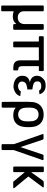

<svg xmlns="http://www.w3.org/2000/svg" viewBox="1189 -1769 780 3198"><g transform="rotate(90 1579.0 -170.0)"><path d="M396 -509H461Q468 -509 472 -505Q476 -501 476 -494V-15Q476 -8 472 -4Q468 0 461 0H396Q389 0 385 -4Q381 -8 381 -15V-45Q381 -48 379 -48.5Q377 -49 375 -47Q335 7 253 7Q208 7 174 -7Q168 -9 168 -3V185Q168 192 164 196Q160 200 153 200H87Q80 200 76 196Q72 192 72 185V-135V-141Q71 -146 71 -158V-494Q71 -501 75 -505Q79 -509 86 -509H153Q160 -509 164 -505Q168 -501 168 -494V-165Q168 -161 169 -159Q176 -120 202.5 -98Q229 -76 271 -76Q321 -76 351 -106.5Q381 -137 381 -188V-494Q381 -501 385 -505Q389 -509 396 -509Z M1149 -427H1086Q1081 -427 1081 -422V-168Q1081 -117 1094.5 -100.5Q1108 -84 1138 -83Q1153 -83 1153 -68V-16Q1153 -1 1138 -1Q1092 0 1060 -7Q1028 -14 1006.5 -40.5Q985 -67 985 -121V-422Q985 -427 980 -427H773Q768 -427 768 -422V-15Q768 -8 764 -4Q760 0 753 0H687Q680 0 676 -4Q672 -8 672 -15V-422Q672 -427 667 -427H598Q591 -427 587 -431Q583 -435 583 -442V-494Q583 -501 587 -505Q591 -509 598 -509H1149Q1156 -509 1160 -505Q1164 -501 1164 -494V-442Q1164 -435 1160 -431Q1156 -427 1149 -427Z M1352 -278Q1293 -291 1270 -318Q1242 -351 1242 -393Q1242 -439 1265.5 -471Q1289 -503 1319 -521.5Q1349 -540 1409 -540Q1457 -540 1487 -521.5Q1517 -503 1530 -481Q1544 -461 1550 -438L1489 -430Q1482 -445 1466.5 -456Q1451 -467 1419 -467Q1367 -467 1349 -445.5Q1331 -424 1337 -385.5Q1343 -347 1391.5 -334Q1440 -321 1468 -319Q1469 -318 1470 -318V-237Q1469 -237 1468 -236Q1440 -234 1394.5 -221Q1349 -208 1340 -164.5Q1331 -121 1359.5 -99.5Q1388 -78 1419.5 -80.5Q1451 -83 1478 -99Q1493 -111 1499 -126L1581 -118Q1576 -94 1561 -74Q1538 -42 1497.5 -23.5Q1457 -5 1430 -5Q1370 -5 1329.5 -23.5Q1289 -42 1265.5 -74Q1242 -106 1242 -152Q1242 -204 1270 -237Q1293 -264 1352 -278Z M1773 -219Q1776 -167 1788 -142Q1801 -113 1826 -97.5Q1851 -82 1886 -82Q1955 -82 1984 -140Q2002 -172 2002 -252Q2002 -328 1987 -359Q1960 -423 1887 -423Q1850 -423 1824 -406.5Q1798 -390 1785 -358Q1773 -331 1772 -269Q1773 -266 1773 -263ZM1677 80Q1676 70 1676 58V-250Q1676 -335 1691 -377Q1712 -439 1763.5 -473Q1815 -507 1889 -507Q1958 -507 2006.5 -476.5Q2055 -446 2078 -389Q2098 -343 2098 -252Q2098 -148 2070 -95Q2020 -1 1902 -1Q1821 -1 1778 -38Q1776 -40 1774 -40L1773 -39V177Q1773 184 1769 188Q1765 192 1758 192H1692Q1685 192 1681 188Q1677 184 1677 177Z M2381 179V-7Q2381 -9 2380 -13L2214 -487Q2213 -493 2213 -494Q2213 -505 2223 -505H2291Q2301 -505 2305 -494L2428 -127Q2430 -123 2432 -127L2555 -494Q2560 -505 2569 -505H2638Q2647 -505 2647 -495L2646 -487L2481 -13Q2479 -9 2479 -7V179Q2479 186 2475.5 190Q2472 194 2467 194H2393Q2388 194 2384.5 190Q2381 186 2381 179Z M2754 -15V-495Q2754 -502 2758 -506Q2762 -510 2769 -510H2832Q2839 -510 2843 -506Q2847 -502 2847 -495V-307Q2847 -304 2849 -303Q2851 -302 2853 -305L2993 -501Q3000 -509 3034 -509H3090Q3102 -509 3102 -501Q3102 -496 3098 -491L2923 -256Q2920 -253 2922 -249L3113 -18L3115 -10Q3115 0 3102 0H3016Q3003 0 2999 -11L2854 -185Q2853 -187 2850.5 -187.5Q2848 -188 2847 -186V-15Q2847 -8 2843 -4Q2839 0 2832 0H2769Q2762 0 2758 -4Q2754 -8 2754 -15Z"/></g></svg>

Font: Barlow_Medium_SS
Style: Regular
Weight: 500
Designer: Jeremy Tribby
Foundry: Jeremy Tribby
Version: Version 1.101 August 23, 2024